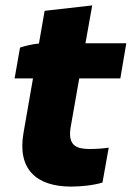

<svg xmlns="http://www.w3.org/2000/svg" viewBox="-20 -680 487 710"><path d="M243 10C281 10 327 5 359 -5L382 -134C365 -131 335 -129 312 -129C265 -129 230 -140 241 -208L273 -390H425L447 -520H296L321 -660L145 -640L124 -519C100 -517 72 -510 54 -504L34 -390H102L67 -189C43 -53 116 10 243 10Z"/></svg>

Font: Fixel Display ExtraBold
Style: Italic
Weight: 800
Italic angle: -10°
Designer: AlfaBravo + MacPaw
Foundry: Kyrylo Tkachov, Marchela Mozhyna, Serhii Makarenko, Maria Weinstein, Zakhar Kryvoshyya
Version: Version 1.210;Glyphs 3.2 (3217)